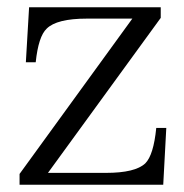

<svg xmlns="http://www.w3.org/2000/svg" viewBox="-20 -512 501 522"><path d="M432.1 -164.1 423.8 -9.8H33.2V-39.1L339.8 -461.4H216.3Q134.3 -461.4 106.9 -434.1Q84.5 -413.1 77.1 -342.8H50.3L59.1 -492.2H417V-463.4L110.4 -42H268.1Q347.7 -42 375 -67.9Q397.5 -90.3 404.8 -164.1Z"/></svg>

Font: I.Ming
Style: Regular
Weight: 400
Designer: Ichiten Fonts Project
Version: Version 6.11; Dec 27, 2019